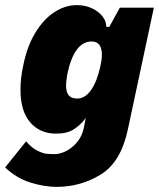

<svg xmlns="http://www.w3.org/2000/svg" viewBox="-66 -542 621 750"><path d="M535 -512 434 -39Q407 91 328 139.5Q249 188 155 188Q107 188 52.5 171Q-2 154 -46 112L36 10Q57 35 79 46Q101 57 114 58.5Q127 60 148 60Q168 60 191.5 48.5Q215 37 235 13.5Q255 -10 262 -45L269 -81Q249 -54 222.5 -37Q196 -20 153 -20Q90 -20 52 -64Q14 -108 14 -191Q14 -239 25 -287Q40 -362 72.5 -415Q105 -468 147 -495Q189 -522 234 -522Q268 -522 294.5 -509Q321 -496 335.5 -476.5Q350 -457 349 -437H361L402 -512ZM332 -328Q332 -380 292 -380Q224 -380 197 -253Q192 -225 192 -208Q192 -182 202.5 -169.5Q213 -157 236 -157Q266 -157 289.5 -190Q313 -223 326 -283Q332 -309 332 -328Z"/></svg>

Font: Decalotype Black Italic
Style: Regular
Weight: 900
Italic angle: -12°
Designer: Alfredo Marco Pradil
Foundry: Alfredo Marco Pradil
Version: Version 1.0